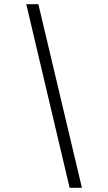

<svg xmlns="http://www.w3.org/2000/svg" viewBox="-20 -780 519 921"><path d="M314 121H373L164 -760H106Z"/></svg>

Font: Noto Serif Devanagari SemiCondensed Medium
Style: Regular
Weight: 500
Width: 4
Designer: Universal Thirst, Indian Type Foundry and the Monotype Design Team
Foundry: Monotype Imaging Inc.
Version: Version 2.004